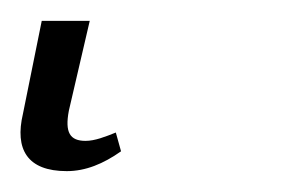

<svg xmlns="http://www.w3.org/2000/svg" viewBox="-45 52 278 184"><path d="M19 216C37 216 54 209 71 197L66 179C56 183 46 187 37 187C22 187 17 179 21 158L41 72H-5L-23 161C-31 195 -19 216 19 216Z"/></svg>

Font: Noto Serif Condensed ExtraLight
Style: Italic
Weight: 200
Width: 3
Italic angle: -12°
Designer: Monotype Design Team
Foundry: Monotype Imaging Inc.
Version: Version 2.013